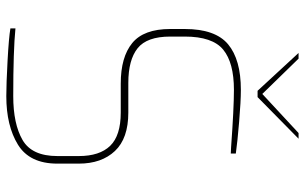

<svg xmlns="http://www.w3.org/2000/svg" viewBox="-199 -762 967 609"><g transform="rotate(90 284.5 -457.5)"><path d="M70 -7V-23Q140 -16 285 -16Q373 -16 424 -45.5Q475 -75 475 -156V-224Q475 -290 442.5 -323.5Q410 -357 337 -357H245Q161 -357 116.5 -393.5Q72 -430 72 -514V-560Q72 -657 120.5 -697.5Q169 -738 265 -738Q301 -738 366.5 -732.5Q432 -727 467 -722V-706L447 -707Q323 -716 265 -716Q179 -716 137.5 -682Q96 -648 96 -560V-514Q96 -440 133 -410.5Q170 -381 243 -381H337Q419 -381 459 -338.5Q499 -296 499 -224V-156Q499 -68 439 -31Q379 6 285 6Q246 6 172.5 2Q99 -2 70 -7ZM148 -921H166L278 -806L402 -921H420L288 -791H268Z"/></g></svg>

Font: Exo Thin
Style: Regular
Weight: 250
Designer: Natanael Gama
Foundry: Natanael Gama
Version: Version 1.500; ttfautohint (v1.6)